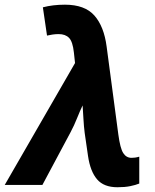

<svg xmlns="http://www.w3.org/2000/svg" viewBox="-65 -786 657 816"><path d="M434.1 9.8Q376.5 9.8 347.7 -23.7Q318.8 -57.1 309.1 -123L294.9 -221.2Q291.5 -247.1 289.6 -281.2Q287.6 -315.4 286.1 -337.9Q274.9 -314.9 262.7 -284.2Q250.5 -253.4 234.9 -224.1L115.2 0H-44.9L253.9 -518.1L249 -563Q244.1 -608.9 228.5 -625Q212.9 -641.1 184.1 -641.1Q171.4 -641.1 158.4 -639.2Q145.5 -637.2 134.8 -634.8L117.2 -754.9Q159.7 -766.1 210.9 -766.1Q295.4 -766.1 336.2 -720Q377 -673.8 388.2 -587.9L438 -213.9Q445.8 -155.8 458.7 -135.5Q471.7 -115.2 494.1 -115.2Q501 -115.2 508.8 -116.2Q516.6 -117.2 526.9 -120.1V-5.9Q511.2 0.5 488.5 5.1Q465.8 9.8 434.1 9.8Z"/></svg>

Font: Open Sans
Style: Bold Italic
Weight: 700
Italic angle: -12°
Designer: Monotype Design Team
Foundry: Monotype Imaging Inc.
Version: Version 3.003; ttfautohint (v1.8.4)